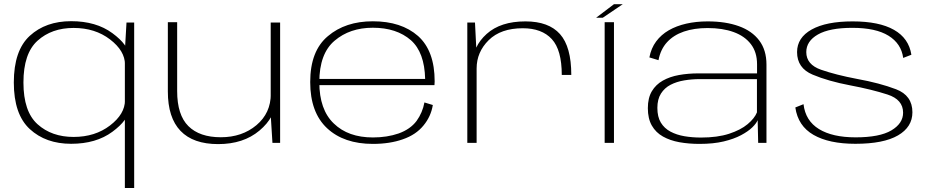

<svg xmlns="http://www.w3.org/2000/svg" viewBox="-20 -698 4554 938"><path d="M590 220.5H635.5V-588H598L590 -450ZM327.5 4.5Q449.5 4.5 529 -54.2Q608.5 -113 608.5 -164.5L590.5 -208Q590.5 -141 517.5 -85Q444.5 -29 339.5 -29Q232.5 -29 163.5 -91Q94.5 -153 94.5 -295Q94.5 -437 163.5 -499.2Q232.5 -561.5 339.5 -561.5Q444.5 -561.5 517.5 -505.5Q590.5 -449.5 590.5 -383L608.5 -426Q608.5 -477.5 529 -536Q449.5 -594.5 327.5 -594.5Q203.5 -594.5 125.5 -523Q47.5 -451.5 47.5 -295Q47.5 -139.5 125.5 -67.5Q203.5 4.5 327.5 4.5Z M1311 0H1348.5V-588H1302.5V-137ZM845.5 -589.5H800V-251Q800 -123 862 -58.5Q924 6 1046 6Q1169 6 1247.5 -60Q1326 -126 1326 -208.5L1303 -239.5Q1303 -145.5 1232.8 -86.5Q1162.5 -27.5 1059 -27.5Q955 -27.5 900.2 -82Q845.5 -136.5 845.5 -253Z M1802 5V-26.5Q1681 -26.5 1611 -94.5Q1540 -162 1540 -296.5Q1540 -436 1614.5 -499Q1689 -562.5 1801.5 -562.5Q1917.5 -562.5 1987.5 -501.5Q2054 -442.5 2057 -312.5H1532V-282H2102.5Q2103.5 -291 2103.5 -300.5Q2103.5 -449.5 2022.5 -522Q1940.5 -594 1801.5 -594Q1667.5 -594 1582 -521.5Q1495.5 -449.5 1495.5 -297Q1495.5 -148.5 1578 -71.5Q1660 5 1802 5ZM1802 -26.5V5Q1884.5 5 1948 -17.5Q2012 -39.5 2049 -85Q2085.5 -129 2094.5 -185L2053.5 -197.5Q2044.5 -148 2015 -107Q1984.5 -66.5 1927.5 -46Q1871 -26.5 1802 -26.5Z M2724.5 -332H2771Q2771 -469.5 2715.8 -531.5Q2660.5 -593.5 2547 -593.5Q2425.5 -593.5 2357.5 -532.2Q2289.5 -471 2289.5 -385.5L2308.5 -363.5Q2308.5 -443.5 2367.5 -501.8Q2426.5 -560 2534 -560Q2627 -560 2675.8 -507Q2724.5 -454 2724.5 -332ZM2263 0H2308.5V-430L2300.5 -588H2263Z M2934 0H2979.5V-589.5H2934ZM2892.5 -611.5H2925L3022.5 -677.5H2979.5Z M3397.5 5Q3465.5 5 3515.5 -7Q3565.5 -19 3600.2 -37.5Q3635 -56 3655 -75.5Q3675 -95 3681.5 -111L3684 0H3724.5V-382.5Q3724.5 -453.5 3689.2 -500.2Q3654 -547 3589.5 -570.2Q3525 -593.5 3437 -593.5Q3381 -593.5 3332.8 -582.5Q3284.5 -571.5 3247.2 -550Q3210 -528.5 3185.5 -495.5Q3161 -462.5 3152.5 -417.5L3197 -404Q3207 -457 3238.8 -491.8Q3270.5 -526.5 3321 -543.8Q3371.5 -561 3437 -561Q3510.5 -561 3564.5 -541.2Q3618.5 -521.5 3648.5 -482.2Q3678.5 -443 3678.5 -384V-339.5H3392Q3342 -339.5 3297.2 -331.5Q3252.5 -323.5 3218.2 -304.2Q3184 -285 3164.5 -252.2Q3145 -219.5 3145 -169.5Q3145 -118.5 3164.5 -84.5Q3184 -50.5 3218.8 -31Q3253.5 -11.5 3299.2 -3.2Q3345 5 3397.5 5ZM3404.5 -26Q3362 -26 3323.8 -32.5Q3285.5 -39 3255.5 -55Q3225.5 -71 3208.5 -99Q3191.5 -127 3191.5 -171Q3191.5 -213 3209 -240.8Q3226.5 -268.5 3256 -283.8Q3285.5 -299 3322.5 -305.2Q3359.5 -311.5 3398.5 -311.5H3678V-149Q3666.5 -120 3632.5 -91.5Q3598.5 -63 3541.8 -44.5Q3485 -26 3404.5 -26Z M4159 4.5Q4296.5 4.5 4367 -36.5Q4437.5 -77.5 4437.5 -149.5Q4437.5 -231.5 4357.5 -262Q4277.5 -292.5 4167 -312.5Q4064 -332 3991.5 -357.2Q3919 -382.5 3919 -443.5Q3919 -497 3975.8 -529.5Q4032.5 -562 4144.5 -562Q4258.5 -562 4320.8 -523.5Q4383 -485 4392.5 -415L4432.5 -430.5Q4420 -511 4347.5 -552.2Q4275 -593.5 4145.5 -593.5Q4016.5 -593.5 3945.2 -553.8Q3874 -514 3874 -443.5Q3874 -365.5 3949.8 -333.5Q4025.5 -301.5 4133.5 -281Q4239.5 -261 4315.8 -236.2Q4392 -211.5 4392 -147.5Q4392 -95 4334.8 -61Q4277.5 -27 4160 -27Q4047 -27 3981 -67.5Q3915 -108 3905.5 -189L3865.5 -173Q3878.5 -82.5 3954.5 -39Q4030.5 4.5 4159 4.5Z"/></svg>

Font: Anybody Expanded ExtraLight
Style: Regular
Weight: 250
Width: 7
Version: Version 1.113;gftools[0.9.25]